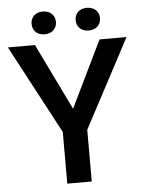

<svg xmlns="http://www.w3.org/2000/svg" viewBox="-59 -923 726 969"><g transform="rotate(-5 304.5 -438.0)"><path d="M132.8 -818.4C132.8 -785.6 155.8 -760.7 194.3 -760.7C232.9 -760.7 256.3 -785.6 256.3 -818.4C256.3 -851.1 232.9 -876 194.3 -876C155.8 -876 132.8 -851.1 132.8 -818.4ZM356 -817.9C356 -785.2 378.9 -760.3 417.5 -760.3C456.1 -760.3 479.5 -785.2 479.5 -817.9C479.5 -850.6 456.1 -875.5 417.5 -875.5C378.9 -875.5 356 -850.6 356 -817.9ZM140.6 -710.9H3.4L242.2 -261.7V0H366.2V-261.7L604.5 -710.9H467.8L304.2 -374Z"/></g></svg>

Font: Roboto Medium
Style: Regular
Weight: 500
Designer: Google
Version: Version 2.137; 2017